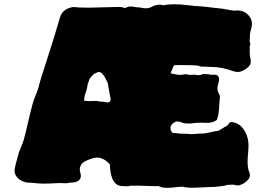

<svg xmlns="http://www.w3.org/2000/svg" viewBox="-20 -859 1260 908"><path d="M735.4 23.4C731.4 21.5 727.5 20.5 724.1 20.5C721.7 20.5 719.7 21 717.8 21.5C717.8 21.5 630.9 19 630.9 19C630.9 19 609.4 19.5 609.4 19.5C609.4 19.5 598.6 19 598.6 19C594.2 19.5 589.8 20.5 585.4 22C576.2 21.5 567.4 21 559.6 21C521.5 21 501.5 -13.2 499.5 -81.5C481.4 -102.1 461.9 -112.8 440.4 -113.8C427.2 -113.8 409.7 -108.9 387.2 -98.6C367.2 -89.8 357.4 -75.7 357.4 -55.7C357.4 -53.2 357.9 -50.8 358.4 -48.3C360.8 -40.5 362.3 -33.7 362.3 -27.8C362.3 -9.8 350.6 0.5 326.7 3.9C316.4 3.9 305.2 5.4 293.9 7.8C285.6 7.3 277.3 6.8 269 6.8C255.9 6.8 238.8 7.3 217.3 8.8C217.3 8.8 185.5 9.3 185.5 9.3C174.3 9.3 166.5 8.8 162.1 8.3C138.2 5.9 122.6 4.9 116.2 4.9C106 4.9 95.2 2 84 -3.4C65.9 -11.7 54.7 -24.4 49.8 -41.5C49.3 -44.9 48.8 -47.9 48.8 -51.3C48.8 -55.7 49.3 -60.5 50.8 -64.9C50.8 -70.3 57.1 -94.7 69.3 -137.7C72.8 -147 76.2 -156.2 80.1 -165C85 -176.3 89.4 -187.5 92.8 -199.2C100.1 -227.1 106.9 -255.4 113.3 -283.2C120.1 -313 127.4 -342.3 135.3 -372.1C139.2 -385.3 144 -397.9 149.4 -410.2C157.7 -430.2 163.1 -446.3 165.5 -459.5C168 -470.7 178.7 -505.9 198.2 -564.9C226.1 -650.4 247.6 -719.7 262.2 -772C269.5 -801.8 290 -819.8 324.7 -825.7C330.6 -825.7 339.8 -825.2 353 -823.7C353 -823.7 397.9 -822.8 397.9 -822.8C425.8 -823.2 440.9 -823.2 444.3 -823.7C447.8 -824.2 451.2 -824.2 455.6 -824.2C455.6 -824.2 461.9 -824.2 461.9 -824.2C469.2 -824.2 481.4 -824.7 498.5 -825.2C515.6 -825.7 530.3 -826.2 543 -826.2C553.2 -826.2 563 -824.2 571.3 -820.8C577.6 -824.2 585.4 -827.1 593.8 -828.6C600.1 -828.6 606.4 -828.1 613.8 -826.7C623 -824.7 632.3 -823.7 641.1 -823.7C650.9 -821.3 660.2 -819.8 668.5 -819.8C680.2 -819.8 690.4 -822.3 699.2 -827.6C702.6 -830.1 708.5 -832.5 717.3 -834.5C723.6 -835.9 729.5 -836.9 734.4 -836.9C740.2 -836.9 746.1 -835.9 752.4 -834C767.6 -837.4 785.2 -838.9 805.2 -838.9C826.2 -838.9 850.1 -836.9 876 -833.5C883.3 -833.5 890.6 -832.5 898.9 -830.6C918 -830.6 963.4 -826.2 1034.7 -817.4C1065.9 -811.5 1083.5 -808.6 1087.4 -808.6C1087.4 -808.6 1101.6 -809.6 1101.6 -809.6C1124 -809.6 1142.1 -801.8 1155.8 -786.1C1166 -774.9 1171.4 -761.2 1171.4 -745.6C1171.4 -737.8 1169.9 -729.5 1167.5 -720.7C1164.1 -711.9 1162.1 -703.1 1162.1 -694.3C1162.1 -684.1 1161.6 -673.8 1160.2 -663.6C1162.6 -659.2 1163.6 -654.3 1163.6 -647.9C1163.6 -644.5 1162.6 -642.1 1161.1 -640.6C1161.1 -640.6 1161.1 -607.4 1161.1 -607.4C1161.1 -600.1 1162.1 -593.3 1163.6 -586.4C1165 -579.1 1166 -572.8 1166 -567.4C1166 -557.1 1161.1 -548.3 1151.9 -540C1142.1 -531.7 1133.3 -526.4 1125.5 -523.4C1117.2 -520 1110.4 -518.6 1104.5 -518.6C1098.6 -518.6 1092.8 -519.5 1086.4 -521.5C1046.4 -535.6 1011.2 -542.5 981 -542.5C968.3 -542.5 955.6 -543 942.4 -543.9C942.4 -543.9 938 -543.5 938 -543.5C931.6 -543.5 924.8 -544.9 918 -548.3C906.7 -550.3 878.4 -551.3 833 -551.3C833 -551.3 805.2 -550.8 805.2 -550.8C803.7 -550.3 802.2 -548.8 800.8 -546.4C799.3 -543.9 796.9 -538.1 793.9 -529.8C790.5 -521.5 788.1 -515.6 786.6 -512.7C805.7 -507.3 820.3 -504.9 830.6 -504.9C837.9 -504.9 844.7 -505.9 852.1 -507.3C854.5 -507.8 856.9 -508.3 859.4 -508.3C864.7 -505.9 872.1 -504.9 882.3 -504.9C887.7 -504.9 893.6 -505.4 899.9 -505.9C908.7 -504.4 915 -503.4 918.9 -503.4C926.3 -503.4 932.6 -504.9 937.5 -508.3C937.5 -508.3 947.3 -508.8 947.3 -508.8C958.5 -508.8 970.2 -507.3 982.4 -504.9C985.8 -505.4 989.3 -505.9 992.2 -505.9C1008.3 -505.9 1016.1 -498.5 1016.1 -483.9C1016.1 -477.5 1014.6 -470.2 1012.2 -462.9C1009.8 -455.6 1008.3 -448.2 1008.3 -441.4C1008.3 -432.1 1010.7 -423.3 1015.6 -415C1018.6 -410.6 1020 -406.2 1020 -401.9C1018.6 -389.6 1017.6 -377.9 1017.1 -365.7C1015.6 -329.6 1011.7 -305.2 1005.4 -292C998 -286.1 990.2 -282.2 981.4 -280.8C972.7 -278.8 966.8 -277.8 963.9 -277.8C953.6 -277.8 944.3 -278.3 936 -278.8C926.8 -278.3 919.4 -278.3 914.1 -278.3C908.2 -278.3 902.3 -277.8 897 -276.9C889.6 -275.4 880.4 -274.9 870.1 -274.9C855 -274.9 842.8 -277.3 833.5 -282.2C828.6 -283.7 823.7 -284.7 818.8 -284.7C812.5 -284.7 806.2 -282.2 800.3 -277.3C791 -270.5 786.1 -262.7 786.1 -253.9C786.1 -250 787.1 -245.6 788.6 -241.2C791.5 -234.9 794.9 -231 798.3 -230.5C801.8 -230 804.7 -229.5 807.1 -229.5C811.5 -229.5 816.4 -229 821.3 -228.5C826.2 -227.5 831.5 -227.1 837.4 -227.1C848.1 -227.1 857.4 -226.6 865.7 -226.1C873.5 -225.1 879.9 -224.6 885.3 -224.6C894.5 -224.6 905.8 -225.6 918.5 -227.1C918.5 -227.1 932.6 -227.5 932.6 -227.5C932.6 -227.5 935.1 -227.1 935.1 -227.1C945.3 -227.5 956.5 -229 969.7 -232.4C982.9 -235.8 997.1 -238.3 1012.7 -240.7C1018.1 -243.2 1024.4 -246.6 1030.8 -251C1037.1 -255.4 1043 -258.8 1048.8 -261.7C1054.7 -264.2 1059.6 -269.5 1064 -276.9C1065.9 -280.3 1069.3 -281.7 1074.2 -281.7C1083 -281.7 1092.8 -278.8 1104 -273.4C1112.3 -269 1119.1 -263.7 1124.5 -257.3C1145 -232.9 1155.3 -203.6 1155.3 -169.9C1154.8 -156.2 1154.3 -142.6 1152.8 -128.4C1151.4 -116.2 1150.9 -104 1150.9 -91.8C1150.9 -73.2 1153.8 -56.2 1160.2 -41C1161.6 -37.6 1162.1 -34.2 1162.1 -30.8C1162.1 -22 1157.7 -13.2 1149.4 -4.9C1138.2 6.3 1124.5 14.2 1107.9 18.1C1099.6 17.6 1091.8 16.6 1083.5 14.2C1074.2 14.6 1066.4 15.1 1060.1 15.1C1053.7 15.1 1047.9 16.6 1042.5 19.5C1042.5 19.5 996.6 24.9 996.6 24.9C984.9 24.9 967.3 25.4 943.4 26.9C919.4 28.3 899.9 28.8 884.8 28.8C874 28.8 862.8 27.8 851.1 25.9C848.6 24.4 846.2 23.9 842.8 23.9C836.4 23.9 828.6 24.4 819.3 25.4C800.3 27.8 784.7 29.3 771.5 29.3C755.4 29.3 743.2 27.3 735.4 23.4ZM502.9 -386.7C502.9 -386.7 503.4 -390.6 503.4 -390.6C503.4 -392.1 502.9 -393.6 502.4 -394.5C502.4 -394.5 489.3 -467.3 489.3 -467.3C489.3 -467.3 481.4 -482.4 481.4 -482.4C476.1 -495.6 468.3 -506.3 459 -514.6C455.6 -517.1 452.1 -518.6 449.2 -518.6C443.4 -518.6 434.6 -515.1 423.3 -508.3C420.9 -505.9 418.9 -503.4 416.5 -501.5C416 -501 415 -500 414.6 -499C414.1 -498 413.1 -497.1 411.6 -496.6C404.3 -487.8 400.9 -481.4 400.9 -478C400.9 -478 394 -459 394 -459C394 -452.1 391.1 -438.5 384.8 -418C381.3 -414.6 378.9 -402.8 377.9 -382.8C388.2 -381.3 397.9 -380.9 407.7 -380.9C407.7 -380.9 430.7 -381.8 430.7 -381.8C439 -381.8 445.3 -380.9 449.7 -378.9C460.4 -378.9 470.7 -377.9 480.5 -376C481.9 -375 483.4 -374.5 485.8 -374.5C496.6 -374.5 502.4 -378.4 502.9 -386.7Z"/></svg>

Font: Kaph
Style: Regular
Weight: 400
Designer: GGBotNet
Foundry: f0n7.com